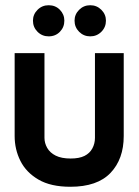

<svg xmlns="http://www.w3.org/2000/svg" viewBox="-20 -704 530 734"><path d="M166 -684Q141 -684 123.5 -666.5Q106 -649 106 -625Q106 -600 123.5 -582.5Q141 -565 166 -565Q192 -565 209 -582.5Q226 -600 226 -625Q226 -649 209 -666.5Q192 -684 166 -684ZM325 -684Q300 -684 282.5 -666.5Q265 -649 265 -625Q265 -600 282.5 -582.5Q300 -565 325 -565Q350 -565 367.5 -582.5Q385 -600 385 -625Q385 -649 367.5 -666.5Q350 -684 325 -684ZM453 -184V-501H343V-177Q343 -155 333 -136.5Q323 -118 303 -108Q283 -98 250 -98Q215 -98 193 -109Q171 -120 160.5 -138.5Q150 -157 150 -177V-501H36V-184Q36 -133 58 -89Q80 -45 127 -17.5Q174 10 249 10Q352 10 402.5 -43Q453 -96 453 -184Z"/></svg>

Font: Advent Pro Expanded
Style: Bold
Weight: 700
Width: 7
Designer: VivaRado, Andreas Kalpakidis
Foundry: VivaRado, Andreas Kalpakidis
Version: Version 3.000